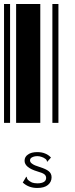

<svg xmlns="http://www.w3.org/2000/svg" viewBox="-20 -610 370 953"><path d="M0 0V-590H30V0ZM60 0V-590H180V0ZM240 0V-590H270V0ZM165 323Q122 323 93 296L108 271L110 267L113 269Q113 270 113 272Q114 275 115 277Q117 280 119 283Q128 291 139 296Q150 300 166 300Q186 300 198 293Q209 286 209 273Q209 262 200 255Q191 248 166 241Q102 222 102 188Q102 168 119 157Q135 145 165 145Q188 145 204 152Q220 158 233 172L217 190L215 193L213 191Q213 187 211 185Q210 182 206 179Q197 172 187 169Q176 165 166 165Q150 165 139 171Q129 176 129 186Q129 196 140 203Q150 211 177 219Q209 229 222 240Q236 251 236 270Q236 293 218 308Q200 323 165 323Z"/></svg>

Font: Libre Barcode 128 Text
Style: Regular
Weight: 400
Version: Version 1.005; ttfautohint (v1.8.3)